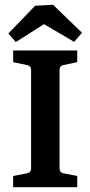

<svg xmlns="http://www.w3.org/2000/svg" viewBox="-20 -783 377 803"><path d="M303 -523 246 -511Q229 -508 229 -490V-80Q229 -61 246 -58L303 -47V0H35V-47L92 -58Q110 -61 110 -79V-490Q110 -508 92 -511L35 -523V-572H303ZM15 -643 127 -759 202 -763 323 -646 290 -608 164 -682 46 -607Z"/></svg>

Font: Yrsa SemiBold
Style: Regular
Weight: 600
Version: Version 2.004